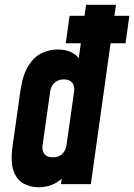

<svg xmlns="http://www.w3.org/2000/svg" viewBox="-20 -770 561 803"><path d="M141 13Q108.5 13 80 -1.5Q51.5 -16 37.2 -53.8Q23 -91.5 33 -162L65 -388Q75 -458.5 99.8 -496.5Q124.5 -534.5 156.8 -548.8Q189 -563 221 -563Q279.5 -563 309.5 -527L318 -589H255L271 -704H333.5L340 -750H465L458.5 -704H521L505 -589H442.5L360 0H235L238 -22.5Q199 13 141 13ZM200.5 -112Q225.5 -112 240.2 -126.2Q255 -140.5 258 -162L290 -388Q293 -410 282 -424Q271 -438 247 -438Q225 -438 209.2 -424.8Q193.5 -411.5 190 -388L158 -162Q155 -140.5 165.5 -126.2Q176 -112 200.5 -112Z"/></svg>

Font: Mohave
Style: Bold Italic
Weight: 700
Italic angle: -8°
Designer: Gumpita Rahayu
Foundry: Tokotype
Version: Version 2.003; ttfautohint (v1.8.3)